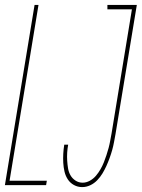

<svg xmlns="http://www.w3.org/2000/svg" viewBox="-23 -755 578 783"><path d="M-3 0 118 -735H134L16 -18H168L165 0ZM312 8Q294 8 278.5 -0.5Q263 -9 253.5 -23.5Q244 -38 240 -55.5Q236 -73 235 -91Q234 -109 235 -127.5Q236 -146 239 -165H255Q252 -149 251 -132.5Q250 -116 251 -100Q252 -84 254.5 -68.5Q257 -53 264.5 -40Q272 -27 285 -18.5Q298 -10 314 -10Q329 -10 343.5 -18Q358 -26 368.5 -38.5Q379 -51 387 -65Q395 -79 400.5 -93Q406 -107 411 -122Q416 -137 420 -152Q424 -167 426.5 -181.5Q429 -196 432 -211L515 -717H415V-735H535L448 -208Q445 -192 442 -175.5Q439 -159 434.5 -143Q430 -127 424 -110.5Q418 -94 411 -78.5Q404 -63 395 -48Q386 -33 373.5 -20Q361 -7 345 0.5Q329 8 312 8Z"/></svg>

Font: Iosevka Term Curly Th Obl
Style: Regular
Weight: 100
Italic angle: -9°
Designer: Belleve Invis
Foundry: Belleve Invis
Version: Version 32.3.0